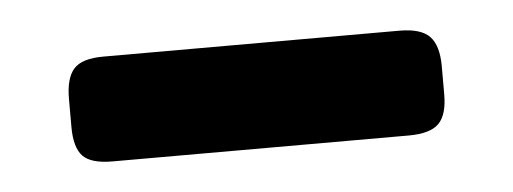

<svg xmlns="http://www.w3.org/2000/svg" viewBox="-25 -728 473 177"><g transform="rotate(-5 211.5 -639.5)"><path d="M39 -626V-652Q39 -671 46.5 -679.5Q54 -688 74 -688H348Q368 -688 376 -679.5Q384 -671 384 -652V-626Q384 -607 376 -599Q368 -591 348 -591H74Q54 -591 46.5 -599Q39 -607 39 -626Z"/></g></svg>

Font: Mitr
Style: Regular
Weight: 400
Designer: Thanarat Vachiruckul
Foundry: Cadson Demak
Version: Version 1.003